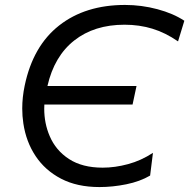

<svg xmlns="http://www.w3.org/2000/svg" viewBox="-20 -746 766 777"><path d="M382.5 11Q292 11 227.2 -22.8Q162.5 -56.5 124 -114.5Q85.5 -172.5 74.5 -246.5Q70 -276 70 -307Q70 -352.5 80 -400Q113.5 -560 219.5 -643Q325.5 -726 486 -726Q552.5 -726 617 -708.8Q681.5 -691.5 726 -662L700.5 -578.5Q649 -614 596.2 -630Q543.5 -646 484 -646Q361.5 -646 280.5 -582.2Q199.5 -518.5 172 -398H532.5L516.5 -323H159.5Q159 -314.5 159 -306Q159 -246.5 181 -195.5Q205.5 -137.5 259.2 -102.5Q313 -67.5 395.5 -67.5Q445.5 -67.5 498.2 -81.8Q551 -96 599 -127.5L587.5 -35.5Q546.5 -11.5 491.2 -0.2Q436 11 382.5 11Z"/></svg>

Font: Heraclito
Style: Italic
Weight: 400
Italic angle: -12°
Designer: Kostas Bartsokas (font) & Cristiano Sobral (main changes)
Foundry: Kostas Bartsokas (font) & Cristiano Sobral (main changes)
Version: Version 1.00;July 8, 2020;FontCreator 13.0.0.2655 64-bit